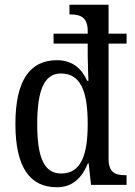

<svg xmlns="http://www.w3.org/2000/svg" viewBox="-20 -780 569 810"><path d="M220 10C286 10 325 -29 351 -91H354L364 0H514V-41H506C467 -41 438 -52 438 -111V-596H514V-638H438V-760H273V-719H280C317 -719 350 -708 350 -650V-638H206V-596H350V-545C350 -516 353 -443 353 -439H348C324 -491 286 -526 220 -526C107 -526 45 -442 45 -257C45 -73 107 10 220 10ZM238 -48C165 -48 137 -118 137 -256C137 -396 165 -470 237 -470C323 -470 350 -390 350 -257C350 -128 323 -48 238 -48Z"/></svg>

Font: Noto Serif Khmer Condensed
Style: Regular
Weight: 400
Width: 3
Designer: Danh Hong and the Monotype Design Team
Foundry: Monotype Imaging Inc.
Version: Version 2.004